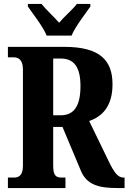

<svg xmlns="http://www.w3.org/2000/svg" viewBox="-20 -951 650 971"><path d="M216 -771H342C360 -816 411 -880 437 -918V-931H369C349 -905 303 -865 279 -836C254 -865 210 -905 190 -931H121V-918C147 -880 198 -816 216 -771ZM20 0H311V-53H293C266 -53 249 -59 249 -113V-309H296L388 -90C418 -15 481 0 575 0H610V-53H604C576 -53 557 -79 529 -137L431 -339C495 -361 549 -411 549 -525C549 -646 485 -714 306 -714H20V-661H49C68 -661 96 -654 96 -600V-113C96 -59 71 -53 49 -53H20ZM287 -368H249V-655H287C354 -655 387 -612 387 -516C387 -419 357 -368 287 -368Z"/></svg>

Font: Noto Serif Thai ExtraCondensed ExtraBold
Style: Regular
Weight: 800
Width: 2
Designer: Monotype Design Team
Foundry: Monotype Imaging Inc.
Version: Version 2.002